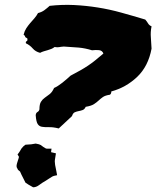

<svg xmlns="http://www.w3.org/2000/svg" viewBox="-20 -755 656 806"><path d="M589.8 -672.9Q596.7 -665 601.6 -656.7Q606.4 -648.4 616.2 -644.5Q611.3 -620.1 613.3 -598.1Q615.2 -576.2 616.2 -550.8Q602.5 -476.6 555.7 -432.1Q508.8 -387.7 447.3 -371.1Q447.3 -361.3 441.4 -357.4Q421.9 -354.5 412.1 -347.7Q402.3 -340.8 394 -333Q385.7 -325.2 374.5 -317.9Q363.3 -310.5 339.8 -306.6Q335 -295.9 326.7 -293Q318.4 -290 310.1 -288.6Q301.8 -287.1 293.9 -283.7Q286.1 -280.3 282.2 -267.6L226.6 -215.8Q203.1 -221.7 185.5 -221.2Q168 -220.7 156.2 -222.7Q144.5 -224.6 138.2 -234.4Q131.8 -244.1 129.9 -271.5Q130.9 -281.2 137.2 -284.7Q143.6 -288.1 145.5 -295.9Q145.5 -317.4 151.9 -327.6Q158.2 -337.9 168 -344.7Q177.7 -351.6 188.5 -359.9Q199.2 -368.2 207 -385.7Q222.7 -392.6 241.7 -407.7Q260.7 -422.9 276.4 -437.5Q300.8 -450.2 317.9 -460Q335 -469.7 349.6 -479.5Q364.3 -489.3 378.9 -501Q393.6 -512.7 414.1 -530.3Q409.2 -543 396 -544.4Q382.8 -545.9 366.2 -543.9Q337.9 -552.7 311 -555.2Q284.2 -557.6 248 -559.6Q234.4 -558.6 228 -557.1Q221.7 -555.7 209 -557.6Q203.1 -552.7 195.8 -549.8Q188.5 -546.9 180.2 -544.4Q171.9 -542 163.6 -539.6Q155.3 -537.1 148.4 -533.2Q128.9 -538.1 117.2 -551.8Q105.5 -565.4 88.9 -573.2Q86.9 -580.1 91.8 -582Q96.7 -584 94.7 -593.8Q85 -598.6 85.4 -601.6Q85.9 -604.5 79.1 -609.4Q83 -625 90.3 -636.2Q97.7 -647.5 106.4 -657.7Q115.2 -668 124 -677.7Q132.8 -687.5 139.6 -700.2Q155.3 -704.1 166.5 -712.4Q177.7 -720.7 188.5 -730.5Q241.2 -736.3 291 -733.9Q340.8 -731.4 390.1 -723.6Q439.5 -715.8 488.8 -702.1Q538.1 -688.5 589.8 -672.9ZM214.8 -111.3Q212.9 -96.7 211.4 -89.8Q210 -83 210 -77.1Q210 -71.3 211.4 -62.5Q212.9 -53.7 216.8 -35.2L219.7 -19.5L206.1 -16.6Q201.2 -15.6 189.9 -7.8Q178.7 0 169.9 4.9Q156.2 12.7 144 22Q131.8 31.2 119.1 31.2Q104.5 23.4 98.6 19.5Q92.8 15.6 86.9 11.7Q82 2.9 78.1 -5.9Q74.2 -14.6 69.3 -23.4Q66.4 -30.3 65.4 -32.2Q64.5 -34.2 64 -35.2Q63.5 -36.1 62 -36.6Q60.5 -37.1 55.7 -42L49.8 -53.7Q48.8 -61.5 51.3 -68.8Q53.7 -76.2 55.7 -83Q56.6 -85.9 58.1 -90.3Q59.6 -94.7 59.6 -96.7L53.7 -106.4L61.5 -117.2Q67.4 -127.9 70.3 -131.8Q73.2 -135.7 78.1 -140.6L86.9 -147.5Q113.3 -148.4 129.9 -152.3Q146.5 -149.4 151.4 -146Q156.2 -142.6 161.1 -138.7Q171.9 -130.9 176.8 -130.9H196.3L194.3 -116.2Z"/></svg>

Font: Permanent Marker
Style: Regular
Weight: 400
Designer: Font Diner, Inc
Foundry: Font Diner, Inc
Version: Version 1.000